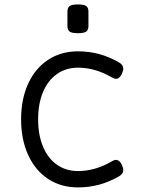

<svg xmlns="http://www.w3.org/2000/svg" viewBox="-20 -817 640 848"><path d="M324.2 -670.4Q297.4 -670.4 287.6 -677.5Q277.8 -684.6 277.8 -702.1V-765.6Q277.8 -783.2 287.6 -790.3Q297.4 -797.4 324.2 -797.4Q351.1 -797.4 360.8 -790.3Q370.6 -783.2 370.6 -765.6V-702.1Q370.6 -684.6 360.8 -677.5Q351.1 -670.4 324.2 -670.4ZM506.3 -541Q524.4 -530.3 524.4 -513.7Q524.4 -504.4 518.1 -490.2Q507.8 -468.8 492.2 -468.8Q485.4 -468.8 475.6 -474.1Q401.9 -518.1 324.2 -518.1Q271.5 -518.1 231.7 -490.2Q191.9 -462.4 170.2 -410.9Q148.4 -359.4 148.4 -290Q148.4 -220.7 170.2 -168.9Q191.9 -117.2 231.7 -89.4Q271.5 -61.5 324.2 -61.5Q401.9 -61.5 475.6 -105.5Q485.4 -110.8 492.2 -110.8Q507.8 -110.8 518.1 -89.4Q524.4 -75.2 524.4 -65.9Q524.4 -49.3 506.3 -38.6Q461.9 -13.2 417.5 -1.2Q373 10.7 324.2 10.7Q249.5 10.7 192.6 -26.6Q135.7 -64 104.5 -132.3Q73.2 -200.7 73.2 -290Q73.2 -379.4 104.5 -447.5Q135.7 -515.6 192.6 -553Q249.5 -590.3 324.2 -590.3Q373 -590.3 417.5 -578.4Q461.9 -566.4 506.3 -541Z"/></svg>

Font: Courier Prime Code
Style: Regular
Weight: 400
Designer: Alan Dague-Greene
Foundry: Quote-Unquote Apps
Version: Version 3.0318